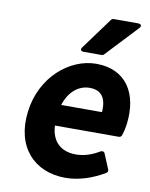

<svg xmlns="http://www.w3.org/2000/svg" viewBox="-85 -794 689 881"><g transform="rotate(10 259.5 -354.0)"><path d="M59 -245C38 -77 137 24 280 24C345 24 409 1 462 -31C468 -34 470 -41 468 -47L438 -119C435 -126 426 -127 420 -124C383 -102 348 -90 309 -90C240 -90 196 -129 192 -204H490C495 -204 501 -207 503 -213C508 -227 513 -247 516 -270C533 -411 471 -516 330 -516C208 -516 79 -411 59 -245ZM204 -302C225 -369 271 -402 319 -402C374 -402 399 -369 394 -302ZM495 -711C513 -730 488 -732 488 -732H373C369 -732 364 -730 361 -726L254 -580C239 -560 263 -560 263 -560H348C352 -560 355 -562 358 -565Z"/></g></svg>

Font: Falling Sky
Style: BdObl
Weight: 700
Designer: Paul D. Hunt
Foundry: Adobe Systems Incorporated
Version: Version 1.02